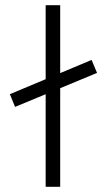

<svg xmlns="http://www.w3.org/2000/svg" viewBox="-20 -720 416 740"><path d="M333 -489 18 -357 38 -308 354 -439ZM156 0H212V-700H156Z"/></svg>

Font: AdventPro_ExpandedRegular
Style: ExpandedRegular
Weight: 400
Width: 7
Designer: VivaRado, Andreas Kalpakidis
Foundry: VivaRado, Andreas Kalpakidis
Version: Version 3.000